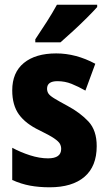

<svg xmlns="http://www.w3.org/2000/svg" viewBox="-20 -786 459 816"><path d="M391 -165Q391 -79 339 -34.5Q287 10 191 10Q146 10 108 3Q70 -4 32 -21V-158Q67 -139 107.5 -126Q148 -113 184 -113Q240 -113 240 -153Q240 -165 234.5 -175Q229 -185 210 -198Q191 -211 148 -232Q89 -260 60.5 -299.5Q32 -339 32 -402Q32 -478 81.5 -518.5Q131 -559 219 -559Q303 -559 385 -515L343 -401Q313 -418 284.5 -429.5Q256 -441 224 -441Q180 -441 180 -409Q180 -398 185.5 -389Q191 -380 209.5 -368.5Q228 -357 267 -336Q321 -307 356 -269.5Q391 -232 391 -165ZM393 -756Q377 -738 349.5 -710.5Q322 -683 291.5 -655Q261 -627 237 -606H130V-619Q155 -656 179.5 -694.5Q204 -733 222 -766H393Z"/></svg>

Font: Noto Sans Sinhala Condensed ExtraBold
Style: Regular
Weight: 800
Width: 3
Designer: Jelle Bosma - Monotype Design Team
Foundry: Monotype Imaging Inc.
Version: Version 2.006; ttfautohint (v1.8.4.7-5d5b)